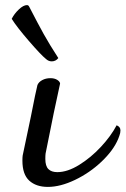

<svg xmlns="http://www.w3.org/2000/svg" viewBox="-20 -727 493 754"><path d="M68 -96Q68 -109 69 -116L101 -268Q121 -370 127 -393Q132 -405 146 -412.5Q160 -420 178 -420Q194 -420 204.5 -413.5Q215 -407 216 -399Q195 -306 159 -124Q158 -116 158 -103Q158 -75 170 -63Q182 -51 205 -51Q245 -51 291 -79.5Q337 -108 376.5 -150.5Q416 -193 438 -235Q453 -229 453 -215Q453 -205 449 -194.5Q445 -184 444 -181Q425 -136 378.5 -92Q332 -48 274.5 -20.5Q217 7 168 7Q122 7 95 -17.5Q68 -42 68 -96ZM161 -495Q141 -511 93.5 -566Q46 -621 26 -653Q36 -673 54 -690Q72 -707 86 -707Q92 -707 95 -700Q129 -634 151.5 -593.5Q174 -553 209 -499Q199 -486 183 -486Q171 -486 161 -495Z"/></svg>

Font: Charmonman
Style: Bold
Weight: 700
Designer: Ekaluck Peanpanawate
Foundry: Cadson Demak Co.,Ltd.
Version: Version 1.000; ttfautohint (v1.6)